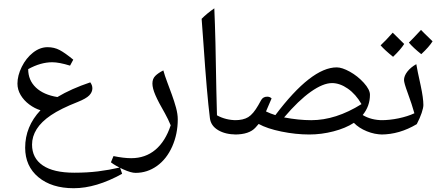

<svg xmlns="http://www.w3.org/2000/svg" viewBox="-20 -850 2322 1021"><path d="M372.1 150.9Q254.9 150.9 184.3 92.3Q113.8 33.7 113.8 -64.5Q113.8 -177.2 195.3 -263.7Q164.6 -272.9 135.7 -294.4Q106.9 -315.9 89.8 -344.7Q72.8 -373.5 72.8 -405.3Q72.8 -448.2 95.7 -494.6Q118.7 -541 155.5 -570.1Q192.4 -599.1 232.9 -599.1Q268.1 -599.1 296.9 -584Q325.7 -568.8 369.6 -532.7L352.5 -501Q293.9 -519 257.8 -519Q196.3 -519 129.9 -482.4Q129.9 -423.3 170.9 -384.5Q211.9 -345.7 285.2 -334Q358.4 -377.9 460 -412.1Q471.2 -397 471.2 -380.4Q471.2 -359.9 454.6 -342.8Q438 -325.7 394 -308.1Q302.2 -272 251 -237.3Q199.7 -202.6 175 -163.3Q150.4 -124 150.4 -81.1Q150.4 -9.3 207.3 29.5Q264.2 68.4 375 68.4Q443.8 68.4 501.2 61.3Q558.6 54.2 618.2 40.5L629.4 74.2Q491.2 150.9 372.1 150.9ZM224.1 -647.9ZM62.5 127.4ZM376.5 -120.1Z M700.7 69.3Q676.8 69.3 635.3 50.5Q593.8 31.7 569.8 13.2L583.5 -20Q638.2 -8.8 677.7 -8.8Q752.9 -8.8 806.2 -53.5Q859.4 -98.1 887.7 -183.6Q874.5 -215.8 857.4 -246.6Q822.3 -307.1 806.4 -344Q790.5 -380.9 790.5 -405.8Q790.5 -431.2 805.9 -446.5Q821.3 -461.9 848.6 -475.6Q856 -448.2 868.7 -414.8Q881.3 -381.3 894 -346.4Q906.7 -311.5 916 -277.6Q925.3 -243.7 925.3 -215.3Q925.3 -137.7 895.8 -71Q866.2 -4.4 814.7 32.5Q763.2 69.3 700.7 69.3ZM785.6 -514.6ZM703.6 118.2Z M1246.1 -202.6V-143.1Q1246.1 -134.8 1237.8 -134.8Q1178.7 -134.8 1139.9 -158Q1101.1 -181.2 1096.2 -221.7Q1080.1 -349.6 1062 -616.7L1052.2 -750Q1080.1 -778.3 1119.6 -805.7Q1126.5 -653.3 1130.4 -374.5L1133.8 -236.8Q1180.7 -210.9 1237.8 -210.9Q1246.1 -210.9 1246.1 -202.6ZM1089.4 -830.1ZM1149.4 -83Z M2015.1 -134.8Q1972.7 -134.8 1930.7 -151.9Q1888.7 -168.9 1861.8 -196.8Q1817.4 -168 1753.2 -151.4Q1689 -134.8 1625 -134.8Q1552.7 -134.8 1476.6 -150.4Q1400.4 -166 1355.5 -190.9L1338.4 -171.4Q1305.2 -134.8 1229 -134.8Q1220.7 -134.8 1220.7 -143.1V-202.6Q1220.7 -210.9 1229 -210.9Q1273.9 -210.9 1300.3 -227.3Q1326.7 -243.7 1353.5 -290.5L1369.1 -318.4Q1379.4 -335.9 1400.9 -335.9Q1415 -335.9 1424.3 -326.7Q1403.3 -275.9 1394.5 -257.3Q1418.9 -245.6 1444.3 -237.8Q1635.7 -491.7 1770.5 -491.7Q1798.8 -491.7 1840.3 -468.8Q1881.8 -445.8 1914.6 -409.7Q1947.3 -373.5 1947.3 -346.2Q1947.3 -285.6 1908.7 -238.3Q1954.1 -210.9 2015.1 -210.9Q2023.9 -210.9 2023.9 -202.6V-143.1Q2023.9 -134.8 2015.1 -134.8ZM1635.3 -210.9Q1765.6 -210.9 1902.3 -296.4Q1872.1 -349.1 1829.6 -378.7Q1787.1 -408.2 1745.6 -408.2Q1698.2 -408.2 1632.8 -362.1Q1567.4 -315.9 1490.7 -225.6Q1568.8 -210.9 1635.3 -210.9ZM1634.8 -540.5ZM1715.3 -105.5ZM1715.3 -83Z M2006.8 -134.8Q1998.5 -134.8 1998.5 -143.1V-202.6Q1998.5 -210.9 2006.8 -210.9Q2052.2 -210.9 2100.1 -220.9Q2147.9 -231 2183.6 -247.6Q2170.9 -293.9 2147.5 -357.4Q2128.4 -409.2 2128.4 -424.3Q2128.4 -446.3 2146.2 -469.2Q2164.1 -492.2 2193.8 -508.8Q2198.2 -480.5 2217.3 -394Q2231.4 -328.1 2231.4 -291.5Q2231.4 -276.9 2222.2 -249.3Q2212.9 -221.7 2196.3 -189.9Q2104 -134.8 2006.8 -134.8ZM2145.5 -547.9ZM2133.8 -105.5ZM2133.8 -83ZM2129.4 -616.2Q2111.3 -587.4 2070.3 -547.9Q2025.4 -584 2003.9 -608.9Q2030.3 -633.3 2068.4 -676.3Q2080.1 -664.1 2129.4 -616.2ZM2280.3 -630.4Q2261.7 -600.6 2220.2 -562Q2177.7 -595.7 2154.3 -623.5Q2165 -633.3 2218.8 -690.9Q2230.5 -678.2 2280.3 -630.4ZM2145.5 -538.1ZM2140.6 -715.3ZM2145.5 -547.9Z"/></svg>

Font: Noto Naskh Arabic UI
Style: Regular
Weight: 400
Designer: Monotype Design team
Foundry: Monotype Imaging Inc.
Version: Version 1.05